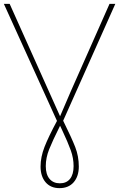

<svg xmlns="http://www.w3.org/2000/svg" viewBox="-23 -734 661 994"><path d="M187 128Q187 79 207.5 26.5Q228 -26 272 -108L-3 -714H27L231 -259Q278 -155 288 -132Q298 -157 343 -260L544 -714H574L304 -109Q348 -20 366.5 27.5Q385 75 385 128Q385 179 358.5 209.5Q332 240 285 240Q239 240 213 209.5Q187 179 187 128ZM358 126Q358 85 343.5 44.5Q329 4 298 -62L288 -83Q249 -5 231.5 39Q214 83 214 126Q214 169 233.5 192Q253 215 287 215Q321 215 339.5 192Q358 169 358 126Z"/></svg>

Font: Noto Sans UI Thin
Style: Regular
Weight: 250
Designer: Monotype Design Team
Foundry: Monotype Imaging Inc.
Version: Version 1.001